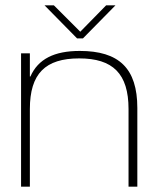

<svg xmlns="http://www.w3.org/2000/svg" viewBox="-20 -700 575 720"><path d="M59 -500V0H92V-291C92 -424 150 -481 277 -481C403 -481 462 -424 462 -291V0H495V-295C495 -444 426 -509 279 -509C184 -509 123 -479 94 -413H92V-500ZM147 -680 269 -556H291L413 -680H378L281 -581L182 -680Z"/></svg>

Font: LT Wave Alt Thin
Style: Regular
Weight: 100
Designer: Daniel Lyons
Version: Version 2.5 (Glyphs App)